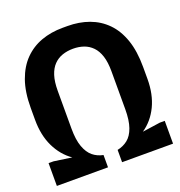

<svg xmlns="http://www.w3.org/2000/svg" viewBox="-126 -802 853 910"><g transform="rotate(-20 300.0 -347.5)"><path d="M7 0V-115H32L122 -102Q73 -136 45 -194Q17 -252 17 -330V-390Q17 -470 37.5 -527.5Q58 -585 94.5 -622Q131 -659 180.5 -677Q230 -695 289 -695H313Q372 -695 421.5 -677Q471 -659 507.5 -622Q544 -585 564 -527.5Q584 -470 584 -390V-330Q584 -252 556 -194Q528 -136 478 -102L568 -115H593V0H336V-62Q366 -68 388.5 -86Q411 -104 423.5 -139.5Q436 -175 436 -231V-422Q436 -468 426 -499Q416 -530 397.5 -549Q379 -568 354.5 -576.5Q330 -585 301 -585Q272 -585 247 -576.5Q222 -568 203.5 -549Q185 -530 175 -499Q165 -468 165 -422V-231Q165 -175 178 -139.5Q191 -104 213 -86Q235 -68 265 -62V0Z"/></g></svg>

Font: Chivo Mono SemiBold
Style: Regular
Weight: 600
Monospace: yes
Designer: Hector Gatti
Foundry: Omnibus-Type
Version: Version 1.008